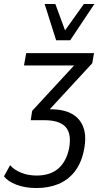

<svg xmlns="http://www.w3.org/2000/svg" viewBox="-51 -758 516 968"><path d="M133 190Q76 190 32.5 173.5Q-11 157 -31 131L0 75Q20 98 55 112.5Q90 127 133 127Q201 127 241.5 93Q282 59 297 -8Q311 -83 280 -117.5Q249 -152 173 -152H104L111 -199L342 -449L340 -428H70L81 -490H423L414 -439L185 -191L171 -207H204Q271 -207 312.5 -183.5Q354 -160 370 -114Q386 -68 372 0Q359 64 326 106.5Q293 149 244 169.5Q195 190 133 190ZM232 -555 174 -738H228L277 -605L372 -738H425L303 -555Z"/></svg>

Font: Nunito Sans 10pt Condensed
Style: Italic
Weight: 400
Width: 3
Italic angle: -9°
Designer: Vernon Adams
Foundry: Vernon Adams
Version: Version 3.101;gftools[0.9.27]